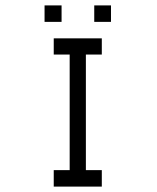

<svg xmlns="http://www.w3.org/2000/svg" viewBox="-20 -739 580 711"><path d="M179 -597H357V-537H298V-109H357V-48H179V-109H238V-537H179ZM145 -719H208V-658H145ZM329 -719H391V-658H329Z"/></svg>

Font: 3270 Nerd Font Mono
Style: Regular
Weight: 400
Monospace: yes
Version: Version 3.0.1;Nerd Fonts 3.0.0